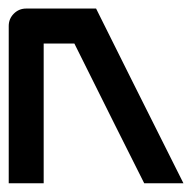

<svg xmlns="http://www.w3.org/2000/svg" viewBox="-20 -420 440 440"><path d="M310.5 0Q256.8 -106.4 150.4 -320.3Q127 -320.3 80.1 -320.3Q80.1 -212.9 80.1 0Q53.7 0 0 0Q0 -120.1 0 -360.4Q0 -377 11.7 -388.7Q23.4 -400.4 40 -400.4Q93.8 -400.4 200.2 -400.4Q266.6 -266.6 400.4 0Q377.9 0 355.5 0Q333 0 310.5 0Z"/></svg>

Font: Stray Robotalk
Style: Regular
Weight: 400
Designer: Faina Iasen
Version: Version 1.0